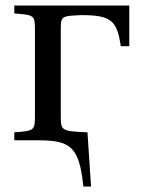

<svg xmlns="http://www.w3.org/2000/svg" viewBox="-20 -510 512 698"><path d="M32 0H116C236 0 268 22 283 168H311L298 -29H296C205 -33 201 -35 201 -86V-400C201 -451 201 -452 276 -455H277C385 -455 406 -434 419 -342H450V-490H32V-461C104 -456 107 -454 107 -403V-87C107 -36 104 -34 32 -29Z"/></svg>

Font: Lingua Franca
Style: Regular
Weight: 400
Version: Version 1.19